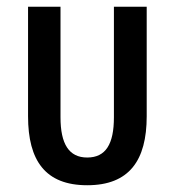

<svg xmlns="http://www.w3.org/2000/svg" viewBox="-20 -537 516 568"><path d="M238 11C362 11 414 -62 414 -193V-517H317V-190C317 -111 293 -71 238 -71C184 -71 159 -111 159 -190V-517H63V-193C63 -62 114 11 238 11Z"/></svg>

Font: Noto Sans Thai UI ExtraCondensed Medium
Style: Regular
Weight: 500
Width: 3
Designer: Monotype Design Team
Foundry: Monotype Imaging Inc.
Version: Version 1.901